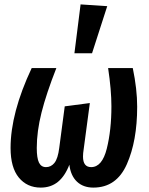

<svg xmlns="http://www.w3.org/2000/svg" viewBox="-20 -838 676 872"><path d="M28 -166Q28 -325 124 -529H236Q190 -412 168.5 -326.5Q147 -241 147 -166Q147 -120 157 -99.5Q167 -79 189 -79Q212 -79 227.5 -98.5Q243 -118 249 -166L274 -355L388 -370L360 -160Q357 -142 357 -127Q357 -79 394 -79Q444 -79 465 -163Q486 -247 486 -355Q486 -429 471 -529H583Q603 -433 603 -353Q603 -198 556 -92Q509 14 404 14Q358 14 329.5 -13Q301 -40 295 -90Q275 -38 243 -12Q211 14 165 14Q103 14 65.5 -31.5Q28 -77 28 -166ZM346 -818 467 -810 398 -596H318Z"/></svg>

Font: Fira Sans Extra Condensed Medium
Style: Italic
Weight: 500
Width: 3
Italic angle: -8°
Designer: Carrois Corporate & Edenspiekermann AG
Foundry: Carrois Corporate GbR & Edenspiekermann AG
Version: Version 4.203